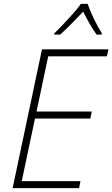

<svg xmlns="http://www.w3.org/2000/svg" viewBox="-20 -968 578 988"><path d="M45 0 196 -714H538L530 -678H228L168 -394H452L445 -358H160L92 -36H394L387 0ZM259 -790 260 -797Q280 -816 306 -843.5Q332 -871 356.5 -898.5Q381 -926 396 -948H431Q442 -915 463 -871.5Q484 -828 504 -797L503 -790H477Q458 -816 440 -848Q422 -880 408 -908Q382 -880 350 -848Q318 -816 290 -790Z"/></svg>

Font: Noto Sans Disp ExtLt
Style: Italic
Weight: 200
Italic angle: -12°
Designer: Monotype Design Team
Foundry: Monotype Imaging Inc.
Version: Version 2.000;GOOG;noto-source:20170915:90ef993387c0